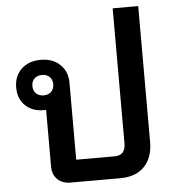

<svg xmlns="http://www.w3.org/2000/svg" viewBox="-54 -811 775 861"><g transform="rotate(-5 334.0 -381.0)"><path d="M600 -762V-150Q600 -80 561.5 -40Q523 0 452 0H229Q192 0 170 -21.5Q148 -43 148 -79V-334H138Q86 -334 54.5 -364.5Q23 -395 23 -446Q23 -497 56 -528.5Q89 -560 143 -560Q197 -560 230 -528.5Q263 -497 263 -446V-100H436Q485 -100 485 -154V-762ZM143 -400Q164 -400 177 -412.5Q190 -425 190 -446Q190 -467 177 -479.5Q164 -492 143 -492Q122 -492 109 -479.5Q96 -467 96 -446Q96 -425 109 -412.5Q122 -400 143 -400Z"/></g></svg>

Font: Bai Jamjuree SemiBold
Style: Regular
Weight: 600
Version: Version 1.000; ttfautohint (v1.6)